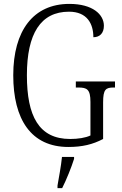

<svg xmlns="http://www.w3.org/2000/svg" viewBox="-20 -744 624 985"><path d="M331 10C402 10 456 -3 509 -31V-219C509 -286 523 -295 563 -295H570V-326H369V-295H382C426 -295 444 -286 444 -221V-49C419 -37 380 -31 340 -31C179 -31 118 -149 118 -358C118 -572 189 -684 334 -684C427 -684 459 -622 459 -553C492 -553 513 -574 513 -612C513 -670 455 -724 336 -724C151 -724 48 -587 48 -358C48 -132 139 10 331 10ZM275 208V221H299C320 180 347 113 360 71V61H298C293 110 283 161 275 208Z"/></svg>

Font: Noto Serif Sinhala Condensed Light
Style: Regular
Weight: 300
Width: 3
Designer: Jelle Bosma - Monotype Design Team
Foundry: Monotype Imaging Inc.
Version: Version 2.007